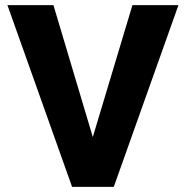

<svg xmlns="http://www.w3.org/2000/svg" viewBox="-20 -731 729 751"><path d="M9 -711 262 0H425L678 -711H498L343 -195L189 -711Z"/></svg>

Font: Asimov Pro
Style: Blk
Weight: 900
Designer: Google
Version: Version 2.000980; 2014